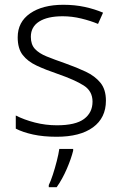

<svg xmlns="http://www.w3.org/2000/svg" viewBox="-20 -562 509 803"><path d="M423 -141Q423 -69 369 -29.5Q315 10 217 10Q161 10 118 0.5Q75 -9 46 -24V-79Q81 -61 126 -49.5Q171 -38 218 -38Q296 -38 331.5 -64.5Q367 -91 367 -137Q367 -181 330 -204.5Q293 -228 221 -253Q171 -270 133.5 -287.5Q96 -305 75 -332Q54 -359 54 -406Q54 -470 106 -506Q158 -542 245 -542Q293 -542 334.5 -533Q376 -524 411 -509L390 -462Q359 -475 320 -484.5Q281 -494 242 -494Q179 -494 144 -472Q109 -450 109 -408Q109 -376 126 -357.5Q143 -339 175 -326Q207 -313 253 -297Q301 -280 339 -262Q377 -244 400 -216Q423 -188 423 -141ZM286 68Q278 101 259.5 144Q241 187 217 221H184V212Q192 196 201 168.5Q210 141 217.5 111.5Q225 82 228 61H286Z"/></svg>

Font: Noto Sans Lao Light
Style: Regular
Weight: 300
Designer: Monotype Design Team
Foundry: Monotype Imaging Inc.
Version: Version 2.003; ttfautohint (v1.8.4.7-5d5b)